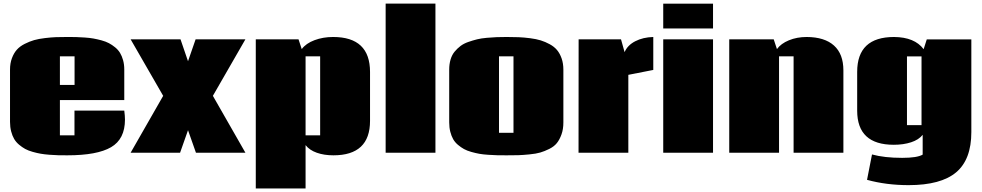

<svg xmlns="http://www.w3.org/2000/svg" viewBox="-20 -855 5498 1075"><path d="M315.4 -379.4H397.5V-539.6H315.4ZM675.8 -235.8Q679.7 -206.1 679.7 -185.5Q679.7 -76.2 601.8 -30.8Q523.9 14.6 356.9 14.6Q328.1 14.6 306.6 14.2Q285.2 13.7 256.8 11.5Q228.5 9.3 207.5 5.6Q186.5 2 162.4 -4.9Q138.2 -11.7 120.8 -21.2Q103.5 -30.8 86.7 -44.9Q69.8 -59.1 59.3 -76.9Q48.8 -94.7 42.5 -119.1Q36.1 -143.6 36.1 -172.4V-465.3Q36.1 -501 46.9 -529.5Q57.6 -558.1 74.5 -576.9Q91.3 -595.7 118.4 -609.4Q145.5 -623 171.1 -630.4Q196.8 -637.7 231.9 -641.8Q267.1 -646 293.7 -647Q320.3 -647.9 356 -647.9Q383.8 -647.9 404.8 -647.5Q425.8 -647 453.9 -645Q481.9 -643.1 502.7 -639.4Q523.4 -635.7 547.9 -629.2Q572.3 -622.6 589.8 -613.3Q607.4 -604 624.5 -590.1Q641.6 -576.2 652.1 -558.8Q662.6 -541.5 669.2 -517.8Q675.8 -494.1 675.8 -465.8V-294.9H315.4V-97.2H397V-235.8Z M711.4 0 893.6 -318.4 711.4 -634.8H990.7L1032.7 -512.2L1075.2 -634.8H1354L1171.9 -318.4L1354 0H1077.1L1032.7 -126L988.3 0Z M1690.9 -97.2H1772.5V-539.6H1690.9ZM1846.7 14.6Q1794.4 14.6 1753.7 0.2Q1712.9 -14.2 1690.9 -42.5V200.2H1412.1V-634.8H1651.4L1669.4 -580.1Q1693.4 -612.3 1741 -630.1Q1788.6 -647.9 1845.2 -647.9Q2051.8 -647.9 2051.8 -452.1V-178.2Q2051.8 14.6 1846.7 14.6Z M2418 0H2139.2V-835H2418Z M2816.4 14.6Q2786.1 14.6 2764.2 14.2Q2742.2 13.7 2713.4 11.7Q2684.6 9.8 2663.8 6.1Q2643.1 2.4 2618.9 -4.4Q2594.7 -11.2 2577.9 -20.5Q2561 -29.8 2544.2 -43.9Q2527.3 -58.1 2517.3 -75.7Q2507.3 -93.3 2501.2 -117.2Q2495.1 -141.1 2495.1 -169.9V-465.3Q2495.1 -496.1 2502.7 -521.7Q2510.3 -547.4 2525.1 -565.4Q2540 -583.5 2558.3 -597.4Q2576.7 -611.3 2602.1 -620.1Q2627.4 -628.9 2651.1 -634.8Q2674.8 -640.6 2705.8 -643.3Q2736.8 -646 2761.2 -647Q2785.6 -647.9 2816.9 -647.9Q2855 -647.9 2884 -646.7Q2913.1 -645.5 2947.8 -641.1Q2982.4 -636.7 3007.6 -628.9Q3032.7 -621.1 3057.9 -607.4Q3083 -593.8 3098.9 -574.7Q3114.7 -555.7 3124.5 -527.8Q3134.3 -500 3134.3 -464.8V-169.4Q3134.3 -131.8 3123.8 -102.5Q3113.3 -73.2 3097.9 -54Q3082.5 -34.7 3055.4 -21.2Q3028.3 -7.8 3004.9 -1Q2981.4 5.9 2943.8 9.5Q2906.2 13.2 2881.6 13.9Q2856.9 14.6 2816.4 14.6ZM2773.9 -111.3H2855V-539.6H2773.9Z M3219.2 0 3219.7 -634.8H3457L3477.1 -563Q3493.2 -601.6 3536.6 -624Q3580.1 -646.5 3637.7 -647.9V-463.4L3498 -436V0Z M3972.2 -834.5V-695.8H3693.4V-834.5ZM3972.2 0H3693.4V-634.8H3972.2Z M4496.6 -647.9Q4596.7 -647.5 4649.4 -600.1Q4702.1 -552.7 4702.1 -460.9V0H4423.3V-539.6H4341.8V0H4063V-634.8H4312L4330.1 -580.1Q4352.1 -610.8 4397 -629.4Q4441.9 -647.9 4496.6 -647.9Z M5139.6 -539.1H5058.1V-154.3H5139.6ZM4985.8 -647.9Q5101.1 -647 5151.4 -579.6L5168.9 -634.3H5418.5V-115.2Q5418.5 38.1 5333.3 109.9Q5248 181.6 5067.4 181.6Q4942.4 181.6 4834.5 151.9L4862.3 9.8Q4931.2 28.8 5031.2 28.8Q5115.7 28.8 5146 10.7V-100.1Q5124 -72.3 5081.1 -58.3Q5038.1 -44.4 4984.4 -44.4Q4779.3 -44.4 4779.3 -235.4V-452.6Q4779.3 -647.9 4985.8 -647.9Z"/></svg>

Font: Coda
Style: Heavy
Weight: 800
Version: Version 2.000; ttfautohint (v0.8) -r 50 -G 200 -x